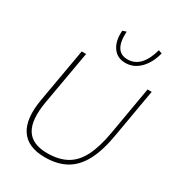

<svg xmlns="http://www.w3.org/2000/svg" viewBox="-224 -1105 1149 1250"><g transform="rotate(30 350.5 -480.5)"><path d="M664 -710H695L632 -347Q611 -222 569.5 -144Q528 -66 463 -29.5Q398 7 304 7Q176 7 123.5 -72Q71 -151 98 -305L169 -710H202L131 -306Q106 -163 148.5 -93.5Q191 -24 304 -24Q391 -24 449.5 -56.5Q508 -89 544.5 -160Q581 -231 601 -346ZM600 -968 626 -959Q606 -880 559.5 -833.5Q513 -787 451 -787Q390 -787 357 -833.5Q324 -880 330 -959L358 -968Q349 -814 452 -814Q558 -814 600 -968Z"/></g></svg>

Font: Livvic Thin
Style: Italic
Weight: 250
Italic angle: -10°
Designer: Jacques Le Bailly, Baron von Fonthausen
Version: Version 1.001; ttfautohint (v1.8.2)